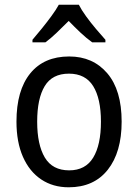

<svg xmlns="http://www.w3.org/2000/svg" viewBox="-20 -879 586 816"><path d="M497 -362Q497 -232 438 -157.5Q379 -83 272 -83Q205 -83 155 -116.5Q105 -150 77.5 -212.5Q50 -275 50 -362Q50 -495 108.5 -567Q167 -639 274 -639Q375 -639 436 -567.5Q497 -496 497 -362ZM138 -362Q138 -264 170.5 -209.5Q203 -155 274 -155Q343 -155 376 -209Q409 -263 409 -362Q409 -460 376 -513Q343 -566 273 -566Q202 -566 170 -513Q138 -460 138 -362ZM315 -859Q326 -837 346 -809.5Q366 -782 388 -756Q410 -730 428 -710V-699H372Q348 -716 322.5 -740Q297 -764 272 -790Q246 -764 221 -740Q196 -716 173 -699H118V-710Q136 -731 157.5 -757.5Q179 -784 198.5 -810.5Q218 -837 230 -859Z"/></svg>

Font: Noto Sans Telugu UI SemiCondensed
Style: Regular
Weight: 400
Width: 4
Designer: Jelle Bosma - Monotype Design Team
Foundry: Monotype Imaging Inc.
Version: Version 2.005; ttfautohint (v1.8.4.7-5d5b)